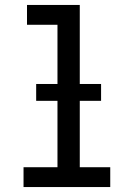

<svg xmlns="http://www.w3.org/2000/svg" viewBox="-20 -755 540 775"><path d="M75 0V-80H212V-655H89V-735H302V-80H425V0ZM126 -348V-416H388V-348Z"/></svg>

Font: Iosevka SS18 Medium
Style: Regular
Weight: 500
Monospace: yes
Designer: Belleve Invis
Foundry: Belleve Invis
Version: Version 25.1.1; ttfautohint (v1.8.4)